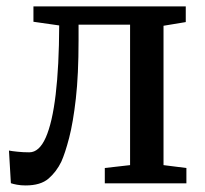

<svg xmlns="http://www.w3.org/2000/svg" viewBox="-20 -573 640 600"><path d="M60 6.5Q45 6.5 33 4.2Q21 2 14 -0.5L8 -102.5Q18.5 -100.5 35.5 -98.8Q52.5 -97 71.5 -97Q102.5 -97 123 -143.2Q143.5 -189.5 154 -277.8Q164.5 -366 165 -493.5L84.5 -505V-553H560.5V-504L491 -492.5V-57L562.5 -48V0H307.5V-48L386.5 -57V-496H225.5V-447Q225.5 -339.5 217 -264.8Q208.5 -190 196 -142Q183.5 -94 171.5 -67.5Q156.5 -36.5 131.8 -15Q107 6.5 60 6.5Z"/></svg>

Font: Merriweather 24pt
Style: Regular
Weight: 400
Designer: Eben Sorkin
Foundry: Eben Sorkin
Version: Version 2.100